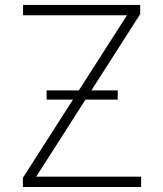

<svg xmlns="http://www.w3.org/2000/svg" viewBox="-20 -747 652 767"><path d="M71.4 0V-36.6L487.2 -686.1H72.1V-727.3H540.1V-690.7L124.6 -41.2H543.7V0ZM166.2 -349.1V-386H450.3V-349.1Z"/></svg>

Font: Inter UI Extra Light
Style: Regular
Weight: 200
Designer: Rasmus Andersson
Foundry: rsms
Version: 3.2;8d6f07862